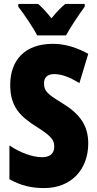

<svg xmlns="http://www.w3.org/2000/svg" viewBox="-20 -947 494 977"><path d="M169 -767H316C337 -806 383 -875 411 -913V-927H312C292 -911 269 -887 242 -854C216 -886 194 -910 174 -927H73V-913C99 -880 152 -802 169 -767ZM429 -217C429 -312 383 -369 297 -422C216 -471 204 -486 204 -524C204 -550 219 -570 256 -570C292 -570 334 -555 384 -524L429 -673C368 -707 308 -724 249 -724C108 -724 32 -642 32 -515C32 -401 85 -353 169 -300C247 -251 256 -231 256 -200C256 -169 237 -147 195 -147C146 -147 84 -169 28 -207V-35C89 -1 143 10 205 10C342 10 429 -84 429 -217Z"/></svg>

Font: Noto Sans Lao Looped ExtraCondensed Black
Style: Regular
Weight: 900
Width: 2
Designer: Mark Frömberg, Ben Mitchell
Foundry: The Fontpad Ltd
Version: Version 1.002